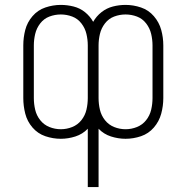

<svg xmlns="http://www.w3.org/2000/svg" viewBox="-20 -558 760 783"><path d="M492 -31Q468 -31 445.5 -40Q423 -49 408 -68Q393 -87 387.5 -110.5Q382 -134 382 -158V-373Q382 -396 387.5 -419.5Q393 -443 408 -462.5Q423 -482 445.5 -490.5Q468 -499 492 -499Q516 -499 538.5 -490.5Q561 -482 576 -462.5Q591 -443 596.5 -419.5Q602 -396 602 -373V-158Q602 -134 596.5 -110.5Q591 -87 576 -68Q561 -49 538.5 -40Q516 -31 492 -31ZM228 -31Q204 -31 181.5 -40Q159 -49 144 -68Q129 -87 123.5 -110.5Q118 -134 118 -158V-373Q118 -396 123.5 -419.5Q129 -443 144 -462.5Q159 -482 181.5 -490.5Q204 -499 228 -499Q252 -499 274.5 -490.5Q297 -482 312 -462.5Q327 -443 332.5 -419.5Q338 -396 338 -373V-158Q338 -134 332.5 -110.5Q327 -87 312 -68Q297 -49 274.5 -40Q252 -31 228 -31ZM338 205H382V-33Q403 -11 432.5 -1.5Q462 8 492 8Q524 8 555 -2.5Q586 -13 607.5 -38Q629 -63 637.5 -94.5Q646 -126 646 -158V-373Q646 -405 637.5 -436Q629 -467 607.5 -492Q586 -517 555 -527.5Q524 -538 492 -538Q466 -538 440.5 -531.5Q415 -525 394 -508.5Q373 -492 360 -469Q347 -492 326.5 -508.5Q306 -525 280 -531.5Q254 -538 228 -538Q196 -538 165 -527.5Q134 -517 112.5 -492Q91 -467 83 -436Q75 -405 75 -373V-158Q75 -126 83 -94.5Q91 -63 112.5 -38Q134 -13 165 -2.5Q196 8 228 8Q258 8 287.5 -1.5Q317 -11 338 -33Z"/></svg>

Font: Iosevka Sparkle Extralight
Style: Regular
Weight: 200
Designer: Belleve Invis
Foundry: Belleve Invis
Version: Version 4.5.0; ttfautohint (v1.8.3)